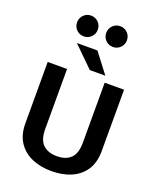

<svg xmlns="http://www.w3.org/2000/svg" viewBox="-196 -1223 1102 1347"><g transform="rotate(20 355.0 -549.5)"><path d="M355.5 11Q274.5 11 210 -16.5Q145.5 -44 107.8 -100.2Q70 -156.5 70 -243V-700H214.5V-251Q214.5 -172 251.8 -136.2Q289 -100.5 355.5 -100.5Q422.5 -100.5 459 -136.2Q495.5 -172 495.5 -251.5V-700H640V-243Q640 -156.5 602.8 -100.2Q565.5 -44 501.2 -16.5Q437 11 355.5 11ZM483 -747.5H367L217 -895H370.5ZM245.5 -955Q213 -955 190.8 -977.5Q168.5 -1000 168.5 -1032Q168.5 -1065 191 -1087.5Q213.5 -1110 245.5 -1110Q278 -1110 300.5 -1087.5Q323 -1065 323 -1032Q323 -1000 300.5 -977.5Q278 -955 245.5 -955ZM463.5 -955Q431 -955 408.5 -977.5Q386 -1000 386 -1032Q386 -1065 408.5 -1087.5Q431 -1110 463.5 -1110Q495.5 -1110 518 -1087.5Q540.5 -1065 540.5 -1032Q540.5 -1000 518 -977.5Q495.5 -955 463.5 -955Z"/></g></svg>

Font: League Mono SemiBold
Style: Regular
Weight: 600
Width: 6
Designer: Tyler Finck
Foundry: The League of Moveable Type / Tyler Finck
Version: Version 2.300;RELEASE